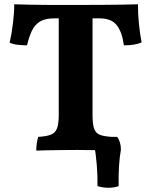

<svg xmlns="http://www.w3.org/2000/svg" viewBox="-20 -699 705 895"><path d="M232.2 -613.4Q190.8 -613.4 166.6 -598.8Q142.4 -584.2 128.9 -556.1Q115.4 -528 106 -487.8Q84.8 -487.8 63 -490.1Q41.2 -492.4 25 -500.4Q34.4 -541.2 40.4 -590.5Q46.4 -639.8 46.4 -679Q82.8 -678 123.6 -677Q164.4 -676 215.8 -676Q267.2 -676 336.2 -676Q398.8 -676 450.8 -676.3Q502.8 -676.6 545 -677.3Q587.2 -678 623.2 -679Q622.8 -639.4 627.1 -593.3Q631.4 -547.2 640 -501Q623.6 -494.2 602.9 -490.8Q582.2 -487.4 557.6 -487.8Q548.8 -551.2 523.6 -582.3Q498.4 -613.4 444.6 -613.4ZM253.8 -644.2H411.4V-163Q411.4 -122.2 418.3 -100.7Q425.2 -79.2 444.4 -71.1Q463.6 -63 501.4 -61Q505.6 -50 507.5 -31.8Q509.4 -13.6 509.4 3Q479.8 2 435.3 1Q390.8 0 340 0Q306.4 0 269.7 0.5Q233 1 201.2 1.5Q169.4 2 149 3Q149 -13 151.5 -31.2Q154 -49.4 158.2 -61Q195.6 -63 216.7 -71.1Q237.8 -79.2 245.8 -100.7Q253.8 -122.2 253.8 -163ZM434.4 168.6Q435.4 122.8 431.2 70.7Q427 18.6 418.2 -31.4L453 -61H526.2Q543.6 -36.8 543.6 -1.6Q537.4 32.8 534.7 76.6Q532 120.4 533.2 168.6Q512.6 176.2 485.4 176.2Q458.2 176.2 434.4 168.6Z"/></svg>

Font: Vollkorn
Style: Regular
Weight: 400
Designer: Friedrich Althausen
Foundry: Friedrich Althausen
Version: Version 4.104